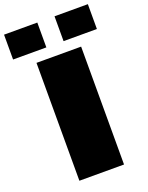

<svg xmlns="http://www.w3.org/2000/svg" viewBox="-266 -1102 918 1192"><g transform="rotate(-20 193.0 -506.0)"><path d="M0 0ZM469.2 -1012.2V-848.1H249V-1012.2ZM135.3 -1012.2V-848.1H-84.5V-1012.2ZM339.8 -778.8V0H44.9V-778.8Z"/></g></svg>

Font: Coda
Style: Heavy
Weight: 800
Version: Version 2.000; ttfautohint (v0.8) -r 50 -G 200 -x